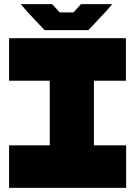

<svg xmlns="http://www.w3.org/2000/svg" viewBox="-20 -910 655 930"><path d="M221 0V-519L392 -725H435V-206L264 0ZM24 0V-206H221V0ZM264 0 435 -206H591V0ZM24 -519V-725H392L221 -519ZM435 -519V-725H590V-519ZM196 -764 115 -850H489L408 -764ZM115 -850 82 -888V-890H233L269 -850ZM336 -850 372 -890H523V-889L489 -850Z"/></svg>

Font: Foldit ExtraBold
Style: Regular
Weight: 800
Version: Version 1.003